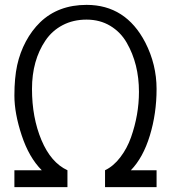

<svg xmlns="http://www.w3.org/2000/svg" viewBox="-20 -768 702 788"><path d="M256.8 -69.3V0H39.1V-69.3H151.4Q99.1 -121.6 69.1 -212.2Q39.1 -302.7 39.1 -375.5Q39.1 -448.2 50.5 -500.5Q62 -552.7 86.2 -597.9Q110.4 -643.1 145 -676.8Q219.2 -748 335.4 -748Q496.1 -748 576.2 -593.8Q622.6 -503.4 622.6 -402.8Q622.6 -302.2 595 -211.7Q567.4 -121.1 517.1 -69.3H622.6V0H411.1V-69.3Q445.8 -85.9 473.6 -122.3Q501.5 -158.7 517.6 -204.1Q550.3 -296.9 550.3 -391.1Q550.3 -505.9 500 -592.8Q475.1 -636.2 432.6 -661.9Q390.1 -687.5 335.2 -687.5Q280.3 -687.5 237.1 -664.8Q193.8 -642.1 166.5 -601.6Q111.3 -520 111.3 -402.8Q111.3 -285.6 150.1 -193.1Q189 -100.6 256.8 -69.3Z"/></svg>

Font: News Cycle
Style: Regular
Weight: 500
Version: Version 0.5.2